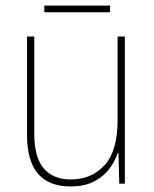

<svg xmlns="http://www.w3.org/2000/svg" viewBox="-20 -659 553 689"><path d="M428 -528V0H408L405 -111H403Q393 -81 372.5 -53.5Q352 -26 318 -8Q284 10 233 10Q77 10 77 -174V-528H103V-179Q103 -94 137 -54.5Q171 -15 234 -15Q309 -15 355.5 -66.5Q402 -118 402 -227V-528ZM375 -639V-615H139V-639Z"/></svg>

Font: Noto Sans Kannada SemiCondensed Thin
Style: Regular
Weight: 100
Width: 4
Designer: Jelle Bosma - Monotype Design Team
Foundry: Monotype Imaging Inc.
Version: Version 2.005; ttfautohint (v1.8.4.7-5d5b)